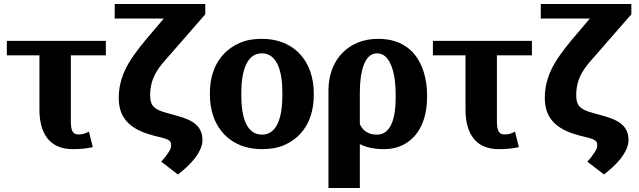

<svg xmlns="http://www.w3.org/2000/svg" viewBox="-20 -731 3177 954"><path d="M14 -456H176V-186C176 -64 230 10 340 10C381 10 411 7 441 0L422 -77C404 -68 393 -63 369 -63C342 -63 332 -82 332 -128V-456H506V-528H14Z M550 -639H794L704 -533C683 -507 664 -484 648 -461C607 -403 570 -337 570 -243C570 -126 650 -82 744 -57L781 -48C812 -40 832 -33 830 -10H829L830 -9C831 -1 828 9 820 22C811 36 797 56 781 72L864 136C894 113 923 87 947 57C964 34 986 1 986 -35C986 -124 905 -143 837 -162L798 -173C752 -187 726 -202 726 -257C726 -352 774 -402 823 -457L1000 -660V-711H550Z M1023 -259C1023 -220 1029 -186 1040 -153C1073 -59 1154 10 1282 10C1323 10 1360 4 1392 -10C1483 -49 1539 -135 1539 -259V-269C1539 -308 1533 -342 1522 -375C1489 -469 1409 -538 1281 -538C1240 -538 1204 -532 1172 -518C1081 -479 1023 -393 1023 -269ZM1179 -257V-271C1179 -379 1207 -466 1281 -466C1355 -466 1383 -381 1383 -271V-257C1383 -147 1356 -62 1282 -62C1206 -62 1179 -146 1179 -257Z M1612 203H1768V-15C1798 0 1834 10 1890 10C1924 10 1954 3 1981 -10C2061 -50 2102 -136 2102 -250V-260C2102 -300 2096 -337 2086 -371C2057 -467 1987 -538 1860 -538C1822 -538 1788 -532 1757 -519C1670 -483 1612 -399 1612 -280ZM1768 -114V-272C1768 -370 1789 -466 1853 -466C1869 -466 1882 -461 1894 -451C1931 -418 1946 -346 1946 -259V-246C1946 -143 1922 -62 1853 -62C1811 -62 1784 -80 1768 -114Z M2131 -456H2293V-186C2293 -64 2347 10 2457 10C2498 10 2528 7 2558 0L2539 -77C2521 -68 2510 -63 2486 -63C2459 -63 2449 -82 2449 -128V-456H2623V-528H2131Z M2667 -639H2911L2821 -533C2800 -507 2781 -484 2765 -461C2724 -403 2687 -337 2687 -243C2687 -126 2767 -82 2861 -57L2898 -48C2929 -40 2949 -33 2947 -10H2946L2947 -9C2948 -1 2945 9 2937 22C2928 36 2914 56 2898 72L2981 136C3011 113 3040 87 3064 57C3081 34 3103 1 3103 -35C3103 -124 3022 -143 2954 -162L2915 -173C2869 -187 2843 -202 2843 -257C2843 -352 2891 -402 2940 -457L3117 -660V-711H2667Z"/></svg>

Font: Aerodynamic
Style: Bd
Weight: 500
Designer: Google
Version: Version 2.000980; 2014